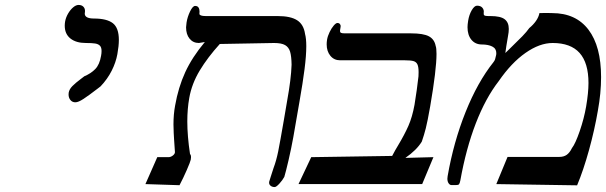

<svg xmlns="http://www.w3.org/2000/svg" viewBox="-20 -745 2452 777"><path d="M374 -385.5Q339 -358.5 318 -344.8Q297 -331 285 -331Q272.5 -331 265 -340.2Q257.5 -349.5 257.5 -362.5Q257.5 -367.5 258 -370Q260.5 -384 272.8 -396.5Q285 -409 306.5 -425L321.5 -436.5Q348 -447.5 365.5 -465.5Q383 -483.5 389 -519Q391 -529 391 -538.5Q391 -553.5 384.2 -560.2Q377.5 -567 364.8 -569Q352 -571 327.5 -571Q288 -571 265 -589.2Q242 -607.5 242 -641Q242 -649 243.5 -658Q246.5 -674.5 255.5 -690Q264.5 -705.5 276 -715.2Q287.5 -725 298 -725Q310 -725 317 -718.2Q324 -711.5 324 -700.5Q324 -696 323.5 -694L323 -690Q323 -670 360.5 -670Q412.5 -670 436.8 -651Q461 -632 461 -583.5Q461 -559 455 -526Q449 -492.5 432 -458.8Q415 -425 387 -395.5Z M1167 -190Q1159 -145.5 1147.8 -97Q1136.5 -48.5 1130.5 -29Q1123.5 -16 1110.8 -2Q1098 12 1091.5 12Q1081 12 1074.2 6Q1067.5 0 1069.5 -10Q1069.5 -11 1075.5 -29.5Q1084.5 -57 1087 -65Q1098 -94 1105.8 -132.2Q1113.5 -170.5 1129 -260.5Q1133 -285.5 1142 -337Q1158 -424.5 1160 -483Q1159.5 -517.5 1154 -535.8Q1148.5 -554 1133.8 -562.5Q1119 -571 1089 -571L869.5 -567Q820.5 -513 788.2 -459.5Q756 -406 746 -349Q738 -304.5 738 -253.5Q738 -194.5 749 -121.5Q753 -118.5 753 -108.5Q753 -106 752 -99Q750.5 -90.5 736 -57.2Q721.5 -24 706.5 4.5L568.5 0L616.5 -109H662Q670.5 -109 679 -115.2Q687.5 -121.5 688 -129L686.5 -151Q685.5 -171 684.5 -180.5Q684 -187.5 683 -206.8Q682 -226 682 -241.5Q682 -282 688.5 -317Q701.5 -391.5 729.5 -452.5Q757.5 -513.5 809 -575L785 -571Q761.5 -571 747.2 -588.5Q733 -606 733 -634.5Q733 -640 735 -654Q738.5 -676.5 749.2 -698.8Q760 -721 769.5 -721Q779 -721 783.2 -714.8Q787.5 -708.5 787.5 -698.5L787 -689Q787 -685 793.2 -682.5Q799.5 -680 813 -680H1104Q1156 -680 1182.5 -663Q1209 -646 1214.5 -607.5Q1219.5 -589.5 1219.5 -558Q1219.5 -520.5 1212.5 -465.5Q1205.5 -410.5 1192 -334Z M1734 -109 1688.5 0H1188L1239.5 -109L1567 -114Q1579.5 -138 1591.5 -157.5Q1617 -200 1632.8 -235.8Q1648.5 -271.5 1657.5 -321Q1667.5 -382 1673.5 -436Q1674 -442 1674 -453Q1674 -474.5 1669.2 -484.5Q1664.5 -494.5 1653.2 -497.8Q1642 -501 1618.5 -501H1356.5Q1332 -501 1317 -519.2Q1302 -537.5 1302 -565.5Q1302 -574.5 1303.5 -584Q1306 -599 1313.8 -615Q1321.5 -631 1330.5 -641.5Q1339.5 -652 1345.5 -652Q1352.5 -652 1356 -647.2Q1359.5 -642.5 1358.5 -637L1356.5 -625Q1356 -623 1356 -620Q1356 -614 1360.2 -612Q1364.5 -610 1376.5 -610H1643.5Q1693.5 -610 1715.8 -598Q1738 -586 1743 -559.5Q1746.5 -550.5 1746.5 -527Q1746.5 -463 1721 -315Q1710 -252.5 1703.2 -226Q1696.5 -199.5 1687 -172Q1666 -137.5 1620.5 -106L1732.5 -109Z M2315.5 5 1988.5 0 2034 -110H2243.5Q2261.5 -110 2273.5 -118.5Q2285.5 -127 2294.5 -145.5Q2308.5 -163.5 2326 -214.2Q2343.5 -265 2352 -314Q2361.5 -370 2361.5 -409Q2361.5 -490.5 2325.5 -530.8Q2289.5 -571 2216.5 -571Q2164 -571 2106.8 -531Q2049.5 -491 1998.5 -417Q1945 -348 1905.5 -245.8Q1866 -143.5 1843 -15Q1840.5 -2.5 1837.5 0.8Q1834.5 4 1824.5 4H1807.5Q1800.5 4 1795.5 -3.2Q1790.5 -10.5 1790.5 -22Q1790.5 -25 1791.5 -32Q1815.5 -170 1864 -291.2Q1912.5 -412.5 1977 -493.5Q1981.5 -499 1983.5 -505Q1985.5 -511 1988 -523Q1988.5 -525.5 1988.5 -530Q1988.5 -548.5 1972 -556.8Q1955.5 -565 1930 -565Q1903.5 -565 1887.8 -584Q1872 -603 1872 -635Q1872 -645 1874.5 -661Q1878.5 -685.5 1889.2 -703.8Q1900 -722 1910.5 -722Q1925.5 -722 1932.5 -713.2Q1939.5 -704.5 1937.5 -693Q1936.5 -685.5 1940.2 -682.8Q1944 -680 1956 -680H1965Q2005.5 -680 2022.2 -667.2Q2039 -654.5 2039 -628Q2039 -615 2036 -600L2029 -558Q2028 -553 2027 -544Q2026 -533.5 2025 -530.5L2041.5 -546.5Q2076 -580 2093.8 -598.2Q2111.5 -616.5 2122 -631.5Q2138 -644.5 2149 -660.2Q2160 -676 2163 -692Q2173 -692.5 2188.5 -692.5Q2201 -692.5 2206.8 -692.2Q2212.5 -692 2214.5 -692Q2310.5 -692 2361.5 -624.8Q2412.5 -557.5 2412.5 -433Q2412.5 -368.5 2399.5 -297Q2386 -218.5 2363.5 -137.2Q2341 -56 2315.5 5Z"/></svg>

Font: JuliaMono ExtraBoldItalic
Style: Regular
Weight: 800
Italic angle: -9°
Monospace: yes
Designer: cormullion
Foundry: corm
Version: Version 0.049; ttfautohint (v1.8.4)